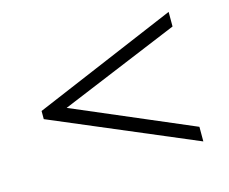

<svg xmlns="http://www.w3.org/2000/svg" viewBox="-73 -587 786 660"><g transform="rotate(-15 320.0 -257.5)"><path d="M65 -272V-243L575 -27V-79L151 -260L575 -436V-488Z"/></g></svg>

Font: NM-font
Style: Light
Weight: 500
Designer: ""
Foundry: ""
Version: ""